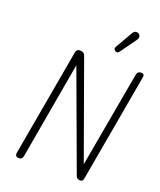

<svg xmlns="http://www.w3.org/2000/svg" viewBox="-208 -1333 1218 1460"><g transform="rotate(20 401.0 -603.5)"><path d="M124 0Q108 0 101.2 -8.2Q94.5 -16.5 96.5 -31L249.5 -895Q252.5 -912 259.2 -920.2Q266 -928.5 285.5 -928.5Q302.5 -928.5 312 -920.8Q321.5 -913 324.5 -903.5L605 -125L742.5 -895.5Q745 -911.5 752.8 -920Q760.5 -928.5 778.5 -928.5Q795.5 -928.5 799.5 -919.5Q803.5 -910.5 799.5 -891.5L647.5 -31Q645.5 -20 641.2 -10Q637 0 618.5 0Q605 0 597.2 -6.2Q589.5 -12.5 586 -21.5L294.5 -813L158 -34.5Q156 -22 150.2 -11Q144.5 0 124 0ZM537.5 -1015Q529.5 -1020 525.5 -1027.5Q521.5 -1035 530.5 -1050.5L607.5 -1184.5Q620 -1206 635.2 -1206.8Q650.5 -1207.5 659.5 -1200Q671 -1189.5 670.5 -1176.8Q670 -1164 661.5 -1152L569 -1024Q560 -1011.5 552.2 -1011.2Q544.5 -1011 537.5 -1015Z"/></g></svg>

Font: Edu VIC WA NT Hand Pre
Style: Regular
Weight: 400
Designer: Tina and Corey Anderson, Eben Sorkin, Mirko Velimirovic
Foundry: Google for Education
Version: Version 1.000